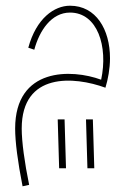

<svg xmlns="http://www.w3.org/2000/svg" viewBox="-20 -381 455 672"><path d="M59 271 82 266C66 188 56 115 56 69C56 -129 240 -114 349 -74C358 -103 365 -141 365 -177C365 -278 316 -361 225 -361C170 -361 107 -317 79 -214L100 -207C118 -274 160 -337 225 -337C321 -337 359 -219 334 -102C231 -140 33 -146 33 69C33 115 42 185 59 271ZM286 208H310L305 37H281ZM187 208H211L206 37H182Z"/></svg>

Font: Noto Sans Arabic UI Cn Th
Style: Regular
Weight: 100
Width: 3
Designer: Monotype Design Team, Nadine Chahine and Nizar Qandah
Foundry: Monotype Imaging Inc.
Version: Version 2.010